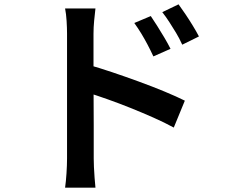

<svg xmlns="http://www.w3.org/2000/svg" viewBox="-20 -811 1040 885"><path d="M675 -737Q688 -718 705 -691Q722 -664 738 -637Q754 -610 766 -586L687 -551Q673 -581 659.5 -606.5Q646 -632 631.5 -656Q617 -680 599 -705ZM803 -791Q817 -772 834.5 -746Q852 -720 868.5 -693Q885 -666 897 -643L820 -605Q806 -636 791 -660.5Q776 -685 761 -708.5Q746 -732 728 -755ZM289 -80Q289 -97 289 -140.5Q289 -184 289 -241.5Q289 -299 289 -362.5Q289 -426 289 -485Q289 -544 289 -589.5Q289 -635 289 -656Q289 -682 287 -714.5Q285 -747 280 -772H420Q417 -747 414 -716Q411 -685 411 -656Q411 -626 411 -576Q411 -526 411 -467Q411 -408 411.5 -347Q412 -286 412 -231.5Q412 -177 412 -136.5Q412 -96 412 -80Q412 -65 413 -41Q414 -17 416 8.5Q418 34 420 54H280Q284 26 286.5 -12Q289 -50 289 -80ZM385 -513Q435 -499 496 -478.5Q557 -458 620 -435Q683 -412 738.5 -389Q794 -366 832 -347L781 -223Q739 -246 687 -269Q635 -292 581.5 -313.5Q528 -335 477 -353Q426 -371 385 -384Z"/></svg>

Font: Noto Sans SC Thin SemiBold
Style: Regular
Weight: 600
Version: Version 2.004-H2;hotconv 1.0.118;makeotfexe 2.5.65603